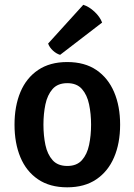

<svg xmlns="http://www.w3.org/2000/svg" viewBox="-20 -767 560 800"><path d="M480.5 -247.5Q480.5 -170 455.2 -111.2Q430 -52.5 381 -19.5Q332 13.5 260 13.5Q187.5 13.5 138.5 -19.8Q89.5 -53 65 -111.8Q40.5 -170.5 40.5 -247.5Q40.5 -325 65.2 -383.8Q90 -442.5 139 -475.5Q188 -508.5 260 -508.5Q333 -508.5 381.8 -475.2Q430.5 -442 455.5 -383.2Q480.5 -324.5 480.5 -247.5ZM161 -247.5Q161 -202.5 169.2 -163.2Q177.5 -124 199 -99.8Q220.5 -75.5 260.5 -75.5Q300 -75.5 321.5 -99.8Q343 -124 351.2 -163.2Q359.5 -202.5 359.5 -247.5Q359.5 -292.5 351.2 -332Q343 -371.5 321.5 -396Q300 -420.5 260.5 -420.5Q220.5 -420.5 199 -396Q177.5 -371.5 169.2 -332Q161 -292.5 161 -247.5ZM327 -747Q351 -739.5 373.8 -718.2Q396.5 -697 405.5 -673L230.5 -538.5Q215 -543 200.8 -556Q186.5 -569 180.5 -585.5Z"/></svg>

Font: Signika Medium
Style: Regular
Weight: 500
Designer: Anna Giedry
Foundry: Anna Giedry
Version: Version 2.000